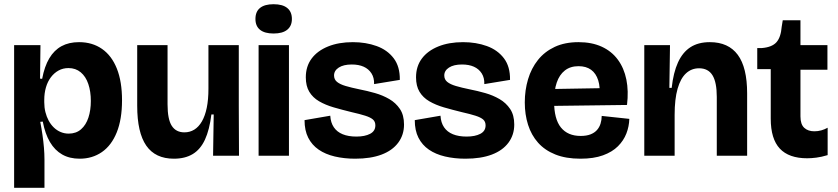

<svg xmlns="http://www.w3.org/2000/svg" viewBox="-20 -739 3974 911"><path d="M47 152V-307V-525H172L170 -366L180 -365Q191 -424 214 -462.5Q237 -501 272 -520Q307 -539 355 -539Q418 -539 464 -507Q510 -475 534.5 -413.5Q559 -352 559 -263Q559 -173 534 -111Q509 -49 463.5 -17.5Q418 14 358 14Q310 14 275 -6Q240 -26 217 -65Q194 -104 183 -162L171 -161Q177 -130 181.5 -99Q186 -68 188.5 -38.5Q191 -9 191 18V152ZM306 -105Q341 -105 364.5 -125.5Q388 -146 399.5 -181Q411 -216 411 -260Q411 -305 399 -340.5Q387 -376 363 -396Q339 -416 305 -416Q279 -416 258 -404.5Q237 -393 221.5 -372.5Q206 -352 198 -324.5Q190 -297 190 -265V-254Q190 -229 195.5 -207Q201 -185 211 -166.5Q221 -148 235.5 -134Q250 -120 268 -112.5Q286 -105 306 -105Z M805 14Q717 14 674 -48Q631 -110 631 -237V-525H775V-244Q775 -173 795 -142Q815 -111 855 -111Q881 -111 902 -124Q923 -137 938 -163Q953 -189 961 -227.5Q969 -266 969 -319V-525H1113V-236L1114 0H991L994 -196H983Q974 -123 952.5 -76.5Q931 -30 894.5 -8Q858 14 805 14Z M1207 0V-525H1351V0ZM1278 -580Q1236 -580 1214 -597.5Q1192 -615 1192 -649Q1192 -684 1214 -701.5Q1236 -719 1278 -719Q1321 -719 1343 -701Q1365 -683 1365 -649Q1365 -616 1343 -598Q1321 -580 1278 -580Z M1665 14Q1613 14 1568.5 3.5Q1524 -7 1492 -29Q1460 -51 1442.5 -85.5Q1425 -120 1425 -169L1547 -190Q1549 -157 1564 -135Q1579 -113 1606 -102Q1633 -91 1671 -91Q1711 -91 1736 -104Q1761 -117 1761 -144Q1761 -162 1749.5 -172Q1738 -182 1713 -190Q1688 -198 1648 -207Q1603 -218 1563.5 -229.5Q1524 -241 1494 -258.5Q1464 -276 1447.5 -303.5Q1431 -331 1431 -372Q1431 -424 1458.5 -461Q1486 -498 1536.5 -518.5Q1587 -539 1654 -539Q1716 -539 1767 -520.5Q1818 -502 1848 -462.5Q1878 -423 1877 -360L1755 -340Q1756 -370 1742.5 -391Q1729 -412 1705.5 -422.5Q1682 -433 1649 -433Q1610 -433 1587.5 -418.5Q1565 -404 1565 -381Q1565 -362 1579 -350.5Q1593 -339 1620 -331Q1647 -323 1686 -315Q1722 -308 1759 -297.5Q1796 -287 1827 -269Q1858 -251 1877.5 -222Q1897 -193 1897 -148Q1897 -99 1869.5 -62Q1842 -25 1790.5 -5.5Q1739 14 1665 14Z M2188 14Q2136 14 2091.5 3.5Q2047 -7 2015 -29Q1983 -51 1965.5 -85.5Q1948 -120 1948 -169L2070 -190Q2072 -157 2087 -135Q2102 -113 2129 -102Q2156 -91 2194 -91Q2234 -91 2259 -104Q2284 -117 2284 -144Q2284 -162 2272.5 -172Q2261 -182 2236 -190Q2211 -198 2171 -207Q2126 -218 2086.5 -229.5Q2047 -241 2017 -258.5Q1987 -276 1970.5 -303.5Q1954 -331 1954 -372Q1954 -424 1981.5 -461Q2009 -498 2059.5 -518.5Q2110 -539 2177 -539Q2239 -539 2290 -520.5Q2341 -502 2371 -462.5Q2401 -423 2400 -360L2278 -340Q2279 -370 2265.5 -391Q2252 -412 2228.5 -422.5Q2205 -433 2172 -433Q2133 -433 2110.5 -418.5Q2088 -404 2088 -381Q2088 -362 2102 -350.5Q2116 -339 2143 -331Q2170 -323 2209 -315Q2245 -308 2282 -297.5Q2319 -287 2350 -269Q2381 -251 2400.5 -222Q2420 -193 2420 -148Q2420 -99 2392.5 -62Q2365 -25 2313.5 -5.5Q2262 14 2188 14Z M2734 14Q2665 14 2615 -6Q2565 -26 2533 -62Q2501 -98 2485.5 -147Q2470 -196 2470 -253Q2470 -311 2485.5 -363Q2501 -415 2532.5 -454.5Q2564 -494 2612 -516.5Q2660 -539 2725 -539Q2788 -539 2835 -517.5Q2882 -496 2911.5 -456Q2941 -416 2952 -361.5Q2963 -307 2955 -241L2561 -236V-316L2853 -321L2824 -276Q2829 -324 2818.5 -357.5Q2808 -391 2784.5 -408Q2761 -425 2725 -425Q2686 -425 2660 -404.5Q2634 -384 2621.5 -347Q2609 -310 2609 -258Q2609 -174 2641.5 -134Q2674 -94 2735 -94Q2763 -94 2782 -101.5Q2801 -109 2812.5 -122Q2824 -135 2829.5 -152.5Q2835 -170 2835 -189L2966 -175Q2965 -139 2952 -105.5Q2939 -72 2912 -45Q2885 -18 2841 -2Q2797 14 2734 14Z M3037 0V-295V-525H3159L3156 -322H3167Q3175 -395 3197 -443Q3219 -491 3256 -515Q3293 -539 3348 -539Q3436 -539 3480.5 -479Q3525 -419 3525 -296V0H3381V-279Q3381 -349 3360.5 -382Q3340 -415 3297 -415Q3261 -415 3235 -391Q3209 -367 3195 -318Q3181 -269 3181 -194V0Z M3810 12Q3723 12 3680 -34Q3637 -80 3637 -176V-411H3573V-511H3595Q3643 -515 3664 -538.5Q3685 -562 3689 -612L3694 -643H3778V-525H3906V-408H3778V-187Q3778 -149 3796 -132.5Q3814 -116 3844 -116Q3861 -116 3877 -120.5Q3893 -125 3907 -133V-3Q3877 6 3853 9Q3829 12 3810 12Z"/></svg>

Font: Bricolage Grotesque 72pt
Style: Bold
Weight: 700
Designer: Mathieu Triay
Foundry: Atelier Triay
Version: Version 1.001;gftools[0.9.33.dev8+g029e19f]